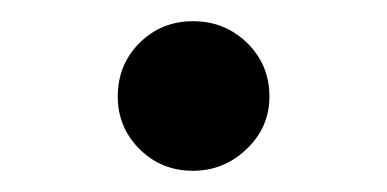

<svg xmlns="http://www.w3.org/2000/svg" viewBox="-20 -486 365 181"><path d="M91 -395Q91 -425 111.5 -445.5Q132 -466 162 -466Q192 -466 213 -445.5Q234 -425 234 -395Q234 -366 212.5 -345.5Q191 -325 162 -325Q132 -325 111.5 -345.5Q91 -366 91 -395Z"/></svg>

Font: Open Sauce Two Light
Style: Regular
Weight: 300
Designer: Alfredo Marco Pradil
Foundry: Creative Sauce Fz LLC
Version: Version 1.477